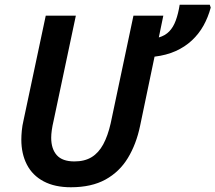

<svg xmlns="http://www.w3.org/2000/svg" viewBox="-20 -780 909 810"><path d="M279 10Q211 10 164 -15Q117 -40 93.5 -85.5Q70 -131 70 -191Q70 -208 72 -229Q74 -250 79 -271L173 -714H300L206 -270Q201 -249 198.5 -231Q196 -213 196 -199Q196 -152 219.5 -125.5Q243 -99 294 -99Q337 -99 366.5 -117Q396 -135 415.5 -171Q435 -207 447 -260L543 -714H669L650 -622Q677 -630 694 -647.5Q711 -665 721.5 -693.5Q732 -722 738 -760H865L869 -748Q858 -707 838.5 -672Q819 -637 789.5 -609.5Q760 -582 721 -564.5Q682 -547 632 -541L571 -249Q555 -172 519.5 -113.5Q484 -55 425 -22.5Q366 10 279 10Z"/></svg>

Font: Noto Sans Display SemiBold
Style: Italic
Weight: 600
Italic angle: -12°
Designer: Monotype Design Team
Foundry: Monotype Imaging Inc.
Version: Version 2.003